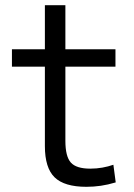

<svg xmlns="http://www.w3.org/2000/svg" viewBox="-20 -710 515 740"><path d="M313 10Q228 10 190.5 -26.5Q153 -63 153 -147V-453H26V-520H153V-690H232V-520H425V-453H232V-167Q232 -107 253 -83.5Q274 -60 328 -60Q352 -60 374.5 -64Q397 -68 417 -75L426 -7Q396 2 368.5 6Q341 10 313 10Z"/></svg>

Font: M PLUS 1 Thin
Style: Regular
Weight: 400
Version: Version 1.001